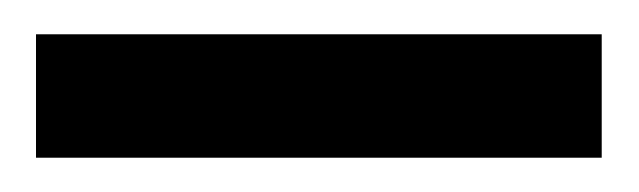

<svg xmlns="http://www.w3.org/2000/svg" viewBox="-20 -657 373 112"><path d="M331 -565V-637H1V-565Z"/></svg>

Font: XITS
Style: Bold
Weight: 700
Designer: MicroPress Inc., with final additions and corrections provided by Coen Hoffman, Elsevier (retired)
Version: Version 1.107